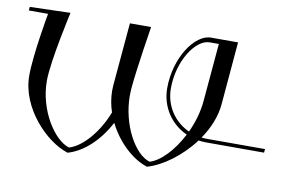

<svg xmlns="http://www.w3.org/2000/svg" viewBox="-77 -671 1180 786"><g transform="rotate(10 512.5 -278.0)"><path d="M157.1 -561 -11.4 -556 -12.7 -541H67.3C67.3 -541 35.3 -367.1 35.3 -278.7C35.3 -145.5 152.7 -23.5 244.6 5C310.8 -13.7 372 -72.8 411.7 -148.9C449.1 -72.8 514.2 -13.7 574.6 5C637.4 -12.8 711.6 -66.9 764.2 -137.5C774.7 -135.8 785.6 -135 796.8 -135H1036.8L1038.1 -150H798.1C790 -150 782 -150.5 774.1 -151.4C805.1 -196.7 826.8 -247.8 831.2 -300L853.6 -561H741.1C674 -561 600.4 -452.7 600.4 -326.8C600.4 -248.8 645 -182.9 712.2 -152.7C676.4 -82.8 625.2 -29.2 581.5 -17C518.6 -35.5 455 -148.8 455 -270.4C455 -280 455.4 -289.6 456.2 -299.2C463.4 -383.1 492.1 -561 492.1 -561H404.1L381.2 -300C380.6 -292.6 380.3 -285.2 380.3 -277.8C380.3 -247.3 385.7 -217.3 395.2 -188.9C360.3 -98.6 298.3 -31.5 246.5 -17C183.6 -35.5 110 -148.8 110 -270.4C110 -352.9 157.1 -561 157.1 -561ZM719.1 -166.6C656.7 -194.8 615.4 -255.9 615.4 -328.1C615.4 -442.2 680.6 -541 739.3 -541H777.3L756.2 -300C752.2 -253.8 738.4 -207.8 719.1 -166.6Z"/></g></svg>

Font: Galberik
Style: Regular
Weight: 400
Designer: Gluk
Foundry: Gluk
Version: Version 0.50